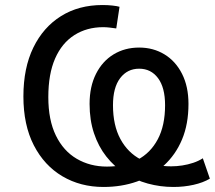

<svg xmlns="http://www.w3.org/2000/svg" viewBox="-20 -734 854 763"><path d="M391 9Q300 9 228 -33.5Q156 -76 114.5 -156.5Q73 -237 73 -351Q73 -464 112.5 -545Q152 -626 222.5 -670Q293 -714 387 -714Q408 -714 426.5 -712Q445 -710 455 -707L442 -621Q428 -623 415 -624.5Q402 -626 390 -626Q325 -626 275.5 -594.5Q226 -563 199 -501.5Q172 -440 172 -348Q172 -257 202 -195.5Q232 -134 285 -103Q338 -72 405 -72Q475 -72 526.5 -99Q578 -126 607 -180.5Q636 -235 636 -316Q636 -386 608 -423.5Q580 -461 533 -461Q486 -461 457.5 -423.5Q429 -386 429 -316Q429 -236 458.5 -181.5Q488 -127 540 -100Q592 -73 660 -73Q682 -73 704.5 -76.5Q727 -80 748 -87Q769 -94 786 -105L814 -24Q787 -8 749 0.5Q711 9 669 9Q617 9 567.5 -4.5Q518 -18 476 -45Q434 -72 402.5 -112Q371 -152 353.5 -204.5Q336 -257 336 -321Q336 -390 361.5 -440.5Q387 -491 431.5 -518Q476 -545 533 -545Q589 -545 633.5 -518Q678 -491 703.5 -440.5Q729 -390 729 -321Q729 -241 703.5 -180Q678 -119 631.5 -76.5Q585 -34 524 -12.5Q463 9 391 9Z"/></svg>

Font: Nunito Sans 7pt SemiCondensed Medium
Style: Regular
Weight: 500
Width: 4
Designer: Vernon Adams
Foundry: Vernon Adams
Version: Version 3.101;gftools[0.9.27]